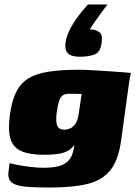

<svg xmlns="http://www.w3.org/2000/svg" viewBox="-20 -712 604 856"><path d="M203 124Q146 124 109 121.5Q72 119 51 111.5Q30 104 22.5 90Q15 76 18 53Q19 46 20.5 33Q22 20 23 15Q31 18 56.5 23Q82 28 115 32Q148 36 175 36Q232 36 261.5 21.5Q291 7 302 -23.5Q313 -54 314 -101L332 -98Q317 -70 301 -53.5Q285 -37 257 -29.5Q229 -22 176 -22Q111 -22 74.5 -38.5Q38 -55 26.5 -93.5Q15 -132 24 -199Q32 -259 50.5 -298.5Q69 -338 103.5 -360.5Q138 -383 194 -392Q250 -401 334 -401Q356 -401 391 -399Q426 -397 462.5 -394.5Q499 -392 527 -390Q555 -388 564 -387Q563 -385 561 -375.5Q559 -366 557 -353.5Q555 -341 553 -326L520 -86Q508 3 471 48Q434 93 368.5 108.5Q303 124 203 124ZM268 -134Q280 -134 293 -139.5Q306 -145 317 -161.5Q328 -178 332 -212L344 -293Q338 -293 321 -293.5Q304 -294 289 -294Q272 -294 261.5 -288Q251 -282 244.5 -264.5Q238 -247 233 -212Q229 -180 232 -163Q235 -146 244 -140Q253 -134 268 -134ZM333 -459Q317 -459 301.5 -463.5Q286 -468 277.5 -481Q269 -494 272 -521Q276 -550 291 -579.5Q306 -609 327.5 -638Q349 -667 372 -692H459Q442 -669 430 -653Q418 -637 407 -621Q396 -605 380 -581Q385 -581 390 -580.5Q395 -580 399 -579Q416 -576 427 -564.5Q438 -553 433 -521Q428 -480 402.5 -469.5Q377 -459 333 -459Z"/></svg>

Font: Genos Thin Black
Style: Italic
Weight: 900
Italic angle: -8°
Version: Version 1.010